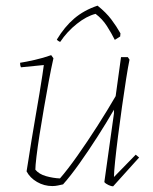

<svg xmlns="http://www.w3.org/2000/svg" viewBox="-20 -652 542 679"><path d="M165 6Q136 6 111 -8.5Q86 -23 74 -46Q76 -57 80.5 -86.5Q85 -116 91.5 -156Q98 -196 105.5 -239Q113 -282 119.5 -321Q126 -360 130 -387Q134 -414 135 -422L54 -414Q51 -420 51 -430Q71 -433 102 -440Q133 -447 161 -457L169 -446Q161 -411 152.5 -365Q144 -319 135.5 -270Q127 -221 120 -176.5Q113 -132 109 -98.5Q105 -65 105 -52Q118 -36 143 -29Q168 -22 192 -21Q219 -52 254 -101.5Q289 -151 324.5 -206.5Q360 -262 389 -312L408 -450H432L438 -441Q433 -417 426 -372.5Q419 -328 411.5 -275Q404 -222 397.5 -171Q391 -120 387 -81Q383 -42 383 -26L460 -105L472 -95L380 7Q374 7 364 2.5Q354 -2 349 -8L383 -251V-264Q357 -219 325 -169Q293 -119 261 -74Q229 -29 203 0Q194 2 184.5 4Q175 6 165 6ZM325 -632Q355 -608 373.5 -583.5Q392 -559 406 -534L405 -523L386 -511Q374 -535 358 -560Q342 -585 318 -603Q286 -595 251.5 -567.5Q217 -540 193 -504Q191 -504 186.5 -507Q182 -510 181 -512Q208 -557 242.5 -586.5Q277 -616 325 -632Z"/></svg>

Font: Labrada ExtraLight
Style: Italic
Weight: 200
Italic angle: -7°
Designer: Mercedes Jáuregui
Foundry: Omnibus-Type Team
Version: Version 1.000; ttfautohint (v1.8.4.7-5d5b)